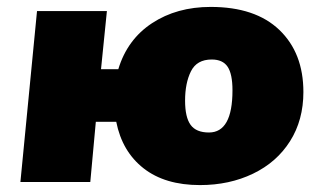

<svg xmlns="http://www.w3.org/2000/svg" viewBox="-20 -526 909 555"><path d="M857 -260Q857 -179 818.5 -118Q780 -57 711.5 -24Q643 9 558 9Q457 9 395 -39.5Q333 -88 316 -174H257L241 0H39L87 -494H289L272 -326H322Q348 -412 419.5 -459Q491 -506 589 -506Q718 -506 787.5 -439.5Q857 -373 857 -260ZM652 -265Q652 -312 638 -333Q624 -354 592 -354Q549 -354 532 -320Q515 -286 515 -235Q515 -187 531 -165Q547 -143 584 -143Q652 -143 652 -265Z"/></svg>

Font: Nunito Sans Heavy Heavy
Style: Italic
Weight: 400
Italic angle: -4.541°
Designer: Vernon Adams
Foundry: Vernon Adams
Version: Version 2.002